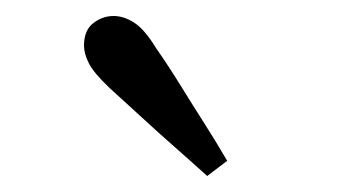

<svg xmlns="http://www.w3.org/2000/svg" viewBox="-20 -777 440 240"><path d="M264 -576 239 -557Q218 -576 197.5 -594Q177 -612 157 -630.5Q137 -649 117 -667Q97 -686 91 -698Q85 -710 85 -720Q85 -739 96.5 -748Q108 -757 122 -757Q135 -757 148 -748.5Q161 -740 175 -717Q191 -694 205.5 -670.5Q220 -647 235 -623.5Q250 -600 264 -576Z"/></svg>

Font: Adobe Variable Font Prototype
Style: Regular
Weight: 389
Designer: Frank Grießhammer
Foundry: Adobe
Version: Version 1.004;hotconv 1.0.113;makeotfexe 2.5.65598